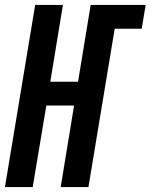

<svg xmlns="http://www.w3.org/2000/svg" viewBox="-37 -755 608 775"><path d="M-17 0 105 -735H217L166 -425H278L329 -735H551L535 -639H426L320 0H208L262 -329H150L95 0Z"/></svg>

Font: Iosevka Curly Oblique
Style: Bold
Weight: 700
Italic angle: -9°
Monospace: yes
Designer: Belleve Invis
Foundry: Belleve Invis
Version: Version 11.1.0; ttfautohint (v1.8.3)